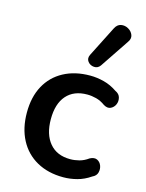

<svg xmlns="http://www.w3.org/2000/svg" viewBox="-118 -845 707 927"><g transform="rotate(15 235.5 -381.5)"><path d="M290 10Q214 10 157.5 -21.5Q101 -53 70.5 -111Q40 -169 40 -247Q40 -325 70.5 -381Q101 -437 157.5 -467.5Q214 -498 290 -498Q324 -498 359 -489Q394 -480 426 -458Q446 -449 450.5 -431Q455 -413 448 -397Q441 -381 425.5 -373.5Q410 -366 390 -378Q368 -394 345 -400Q322 -406 300 -406Q233 -406 196.5 -364.5Q160 -323 160 -246Q160 -170 196.5 -126.5Q233 -83 300 -83Q322 -83 345 -89Q368 -95 390 -111Q411 -122 426 -115Q441 -108 447.5 -91.5Q454 -75 449.5 -57Q445 -39 425 -30Q393 -8 358.5 1Q324 10 290 10ZM327 -559Q315 -542 295.5 -543.5Q276 -545 264.5 -560Q253 -575 263 -595L340 -747Q351 -769 370 -772.5Q389 -776 406.5 -766Q424 -756 430.5 -738.5Q437 -721 423 -702Z"/></g></svg>

Font: Chiron GoRound TC M
Style: Regular
Weight: 500
Designer: Ryoko NISHIZUKA 西塚涼子 (kana, bopomofo & ideographs); Paul D. Hunt (Latin, Greek & Cyrillic); Sandoll Communications 산돌커뮤니
Foundry: Adobe
Version: Version 1.000;hotconv 1.1.1;makeotfexe 2.6.0